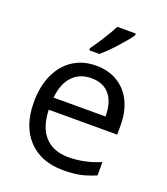

<svg xmlns="http://www.w3.org/2000/svg" viewBox="-141 -864 844 972"><g transform="rotate(20 280.5 -378.0)"><path d="M284 -606Q315 -631 357.5 -677.5Q400 -724 422 -756V-766H323Q307 -735 280 -692Q253 -649 230 -618V-606ZM486 -25V-97Q402 -61 315 -61Q233 -61 188 -110Q143 -159 140 -253H509V-304Q509 -376 482.5 -430.5Q456 -485 406.5 -515Q357 -545 291 -545Q220 -545 167 -510.5Q114 -476 85 -412.5Q56 -349 56 -263Q56 -135 124.5 -62.5Q193 10 312 10Q365 10 403.5 2Q442 -6 486 -25ZM422 -319H142Q149 -394 187.5 -435.5Q226 -477 290 -477Q354 -477 388 -436Q422 -395 422 -319Z"/></g></svg>

Font: OpenSansMMV
Style: Regular
Weight: 400
Designer: Steve Matteson
Foundry: Ascender Corporation
Version: Version 4.000